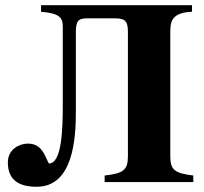

<svg xmlns="http://www.w3.org/2000/svg" viewBox="-20 -696 778 734"><path d="M137 -676V-651C207 -645 220 -629 220 -595V-297C220 -205 217 -71 167 -71C167 -71 162 -79 158 -89C146 -115 132 -147 86 -147C55 -147 10 -126 10 -75C10 -9 51 18 120 18C260 18 270 -166 270 -269V-572C270 -614 278 -626 313 -626H419C461 -626 469 -613 469 -572V-99C469 -47 453 -33 380 -25V0H719V-25C647 -34 631 -46 631 -100V-575C631 -615 638 -648 714 -651V-676Z"/></svg>

Font: XITS
Style: Bold
Weight: 700
Designer: MicroPress Inc., with final additions and corrections provided by Coen Hoffman, Elsevier (retired)
Version: Version 1.302